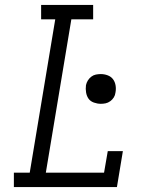

<svg xmlns="http://www.w3.org/2000/svg" viewBox="-20 -755 640 775"><path d="M452 0H36V-58H100L203 -677H146V-735H356V-677H268L165 -58H400L415 -145H476ZM387 -336Q373 -336 359 -341Q345 -346 337.5 -356.5Q330 -367 327.5 -381.5Q325 -396 327 -411Q329 -421 334.5 -430Q340 -439 348.5 -445.5Q357 -452 367 -454Q377 -456 387 -456Q401 -456 414.5 -451Q428 -446 436 -435.5Q444 -425 446.5 -410.5Q449 -396 446 -381Q445 -371 439.5 -362Q434 -353 425 -346.5Q416 -340 406.5 -338Q397 -336 387 -336Z"/></svg>

Font: Iosevka HT Light Extended
Style: Italic
Weight: 300
Width: 7
Italic angle: -9°
Monospace: yes
Designer: Belleve Invis
Foundry: Belleve Invis
Version: Version 32.3.0; ttfautohint (v1.8.4)